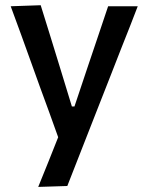

<svg xmlns="http://www.w3.org/2000/svg" viewBox="-20 -521 569 736"><path d="M126.5 195.5Q145.5 149 165 100.5Q184 52 203 5Q185.5 -43 168 -92.5Q150 -141.5 133 -188L100.5 -278.5Q81 -332 61 -388Q40.5 -444 21 -497L136 -501Q155 -440 173 -382Q191 -324 209.5 -263.5L255.5 -113H265.5L316 -264Q336 -323 355.5 -381Q374.5 -438.5 394.5 -497H508Q492.5 -457 478 -419.5Q463 -382 445.5 -337.5Q428 -292.5 403.5 -230L348.5 -90Q311.5 5 285.2 71.5Q259 138 238 192Z"/></svg>

Font: Heraclito Medium
Style: Regular
Weight: 500
Designer: Kostas Bartsokas (font) & Cristiano Sobral (main changes)
Foundry: Kostas Bartsokas (font) & Cristiano Sobral (main changes)
Version: Version 1.00;July 8, 2020;FontCreator 13.0.0.2655 64-bit